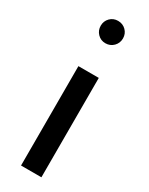

<svg xmlns="http://www.w3.org/2000/svg" viewBox="-196 -779 636 817"><g transform="rotate(30 122.0 -370.0)"><path d="M122.1 -629.9Q99.1 -629.9 83.5 -646Q67.9 -662.1 67.9 -685.1Q67.9 -708 83.5 -723.9Q99.1 -739.7 122.1 -739.7Q145.5 -739.7 161.4 -723.9Q177.2 -708 177.2 -685.1Q177.2 -662.1 161.4 -646Q145.5 -629.9 122.1 -629.9ZM171.9 0H71.8V-488.3H171.9Z"/></g></svg>

Font: Kumbh Sans Medium
Style: Regular
Weight: 500
Version: Version 1.005